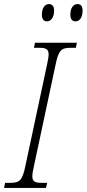

<svg xmlns="http://www.w3.org/2000/svg" viewBox="-42 -924 426 944"><path d="M330 -819C347 -819 364 -835 364 -872C364 -896 353 -904 339 -904C320 -904 304 -887 304 -852C304 -827 315 -819 330 -819ZM189 -819C206 -819 224 -835 224 -872C224 -896 212 -904 199 -904C180 -904 164 -887 164 -852C164 -827 175 -819 189 -819ZM-22 0H184L190 -25H165C132 -25 117 -30 117 -57C117 -69 120 -86 125 -108L231 -605C246 -679 260 -689 307 -689H331L336 -714H130L125 -689H149C182 -689 197 -684 197 -657C197 -645 194 -628 189 -605L83 -109C68 -35 54 -25 7 -25H-17Z"/></svg>

Font: Noto Serif Condensed ExtraLight
Style: Italic
Weight: 200
Width: 3
Italic angle: -12°
Designer: Monotype Design Team
Foundry: Monotype Imaging Inc.
Version: Version 2.013